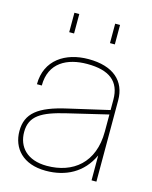

<svg xmlns="http://www.w3.org/2000/svg" viewBox="-111 -793 694 878"><g transform="rotate(15 236.0 -354.0)"><path d="M405 0H428V-385C428 -476 366 -532 249 -532C140 -532 50 -475 50 -360H73C73 -469 155 -509 249 -509C353 -509 406 -469 406 -382V-333L215 -289C81 -259 28 -216 28 -133C28 -52 82 12 191 12C284 12 364 -28 405 -118ZM50 -134C50 -210 102 -240 217 -267L406 -312V-231C406 -83 313 -11 190 -11C96 -11 50 -64 50 -134ZM131 -628H154V-720H131ZM324 -628H347V-720H324Z"/></g></svg>

Font: Aspekta 50
Style: Regular
Weight: 50
Designer: Ivo Dolenc
Version: Version 2.000